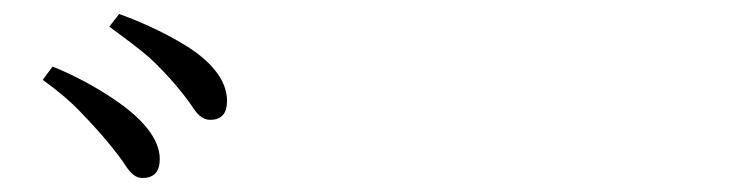

<svg xmlns="http://www.w3.org/2000/svg" viewBox="-20 -862 1040 274"><path d="M183 -608C175 -608 168 -613 161 -623C148 -643 127 -669 96 -701C81 -717 62 -733 41 -748L55 -767C78 -758 115 -740 149 -716C183 -692 208 -664 208 -635C208 -617 200 -608 183 -608ZM280 -691C271 -691 264 -696 257 -706C244 -726 221 -754 193 -780C178 -793 159 -807 136 -824L150 -842C173 -834 211 -818 245 -797C279 -776 304 -749 304 -718C304 -700 296 -691 280 -691Z"/></svg>

Font: CJK Symbols
Style: Regular
Weight: 400
Designer: Ryoko NISHIZUKA 西塚涼子 (kana & ideographs); Frank Grießhammer (serif-style Latin); Paul D. Hunt (sans serif–style Latin); 
Foundry: Unicode
Version: Version 2.000;hotconv 1.1.0;makeotfexe 2.6.0